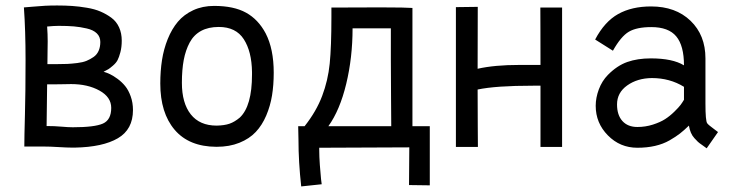

<svg xmlns="http://www.w3.org/2000/svg" viewBox="-20 -525 2628 686"><path d="M71.3 -310.5Q71.3 -416 65.4 -498.5Q73.7 -499 98.1 -501.2Q122.6 -503.4 140.9 -504.4Q159.2 -505.4 184.1 -505.4Q213.4 -505.4 238 -503.7Q262.7 -502 290.5 -497.3Q318.4 -492.7 339.4 -483.6Q360.4 -474.6 378.2 -461.4Q396 -448.2 405.5 -427.2Q415 -406.2 415 -379.9Q415 -356.9 410.2 -338.6Q405.3 -320.3 400.1 -310.3Q395 -300.3 383.3 -290.3Q371.6 -280.3 367.2 -277.8Q362.8 -275.4 350.1 -268.6Q361.3 -265.6 373 -260Q384.8 -254.4 400.1 -243.2Q415.5 -231.9 427.2 -217.5Q439 -203.1 447 -180.7Q455.1 -158.2 455.1 -131.8Q455.1 -62.5 401.1 -31Q347.2 0.5 247.6 2.4H237.8Q219.7 2.4 189.2 0.5Q158.7 -1.5 133.3 -1.5H66.9Q66.9 -35.2 69.1 -115.2Q71.3 -195.3 71.3 -310.5ZM338.4 -375Q338.4 -393.6 325.9 -405.8Q313.5 -418 290 -423.3Q266.6 -428.7 243.9 -430.7Q221.2 -432.6 189.9 -432.6Q172.9 -432.6 148.4 -430.2Q150.4 -402.8 150.4 -377.4Q150.4 -366.7 149.9 -340.6Q149.4 -314.5 149.4 -295.9H183.6Q205.6 -295.9 220.9 -296.6Q236.3 -297.4 256.1 -299.8Q275.9 -302.2 289.1 -307.6Q302.2 -313 314.2 -321.3Q326.2 -329.6 332.3 -343.3Q338.4 -356.9 338.4 -375ZM233.9 -224.6Q223.6 -224.6 206.5 -224.1Q189.5 -223.6 169.9 -223.6H148.4Q148.4 -222.2 146.5 -74.7Q174.8 -74.7 199.5 -72.5Q224.1 -70.3 240.2 -70.3Q317.9 -70.3 347.7 -83.5Q377.4 -96.7 377.4 -139.6Q377.4 -178.2 335.4 -201.4Q293.5 -224.6 233.9 -224.6Z M836.9 -105Q880.4 -146 880.4 -258.8Q880.4 -258.8 880.4 -267.6Q879.4 -340.8 851.1 -384.8Q822.8 -428.7 761.7 -428.7Q724.6 -428.7 698.5 -414.6Q672.4 -400.4 657.7 -373Q643.1 -345.7 636.5 -310.8Q629.9 -275.9 629.9 -229Q629.9 -156.7 661.6 -116.5Q693.4 -76.2 753.9 -76.2Q781.7 -76.7 800 -83Q818.4 -89.4 836.9 -105ZM752.9 -0.5Q655.3 -1 604 -61.3Q552.7 -121.6 552.7 -226.6Q552.7 -271 558.8 -310.3Q564.9 -349.6 579.3 -385.5Q593.8 -421.4 615.5 -447.3Q637.2 -473.1 670.4 -488.5Q703.6 -503.9 745.1 -503.9Q815.4 -503.9 859.1 -479.7Q902.8 -455.6 929.2 -405.8Q958 -350.1 958 -265.1Q958 -221.2 951.9 -183.8Q945.8 -146.5 931.2 -112.1Q916.5 -77.6 893.8 -53.5Q871.1 -29.3 835.4 -14.9Q799.8 -0.5 753.9 -0.5Z M1376.5 -398.4V-423.8H1239.7Q1239.7 -319.3 1217 -225.3Q1194.3 -131.3 1153.3 -74.2H1377.9Q1377.9 -86.9 1377.2 -170.9Q1376.5 -254.9 1376.5 -310.5ZM1515.6 137.2 1441.4 136.2 1442.4 1.5 1120.6 2.9V10.7Q1120.6 34.2 1122.8 64.7Q1125 95.2 1127 114.3L1129.4 133.3L1056.2 141.1Q1046.4 53.2 1046.4 -26.4Q1046.4 -43.9 1045.4 -74.2H1068.4Q1110.4 -127.4 1131.1 -182.4Q1151.9 -237.3 1158 -297.6Q1164.1 -357.9 1164.1 -463.9V-498L1306.2 -498.5H1354Q1426.3 -498.5 1453.6 -496.6V-74.2H1515.6Z M1687 -500.5 1686.5 -279.3Q1746.6 -293 1835.9 -293H1911.1Q1911.1 -366.7 1910.9 -416Q1910.6 -465.3 1910.6 -498H1988.3V0H1911.1V-218.8H1884.3Q1751 -218.8 1686.5 -205.1Q1686.5 -111.3 1687 -72.8Q1687.5 -34.2 1687.5 0H1608.9V-499.5Z M2184.6 -151.9Q2184.6 -113.8 2203.9 -92.5Q2223.1 -71.3 2257.3 -71.3Q2286.1 -71.3 2312.7 -79.8Q2339.4 -88.4 2356.4 -99.4Q2373.5 -110.4 2389.4 -126Q2405.3 -141.6 2411.6 -150.1Q2418 -158.7 2423.8 -168.5V-214.8Q2373 -246.1 2309.1 -246.1Q2257.3 -245.6 2220.9 -219.7Q2184.6 -193.8 2184.6 -151.9ZM2500.5 -155.3Q2500.5 -92.8 2506.8 -84.5Q2509.8 -80.6 2515.9 -75.7Q2522 -70.8 2531.5 -63.7Q2541 -56.6 2545.4 -53.2L2504.9 4.9Q2501.5 2 2490 -5.9Q2478.5 -13.7 2473.6 -18.3Q2468.8 -22.9 2460.9 -31.5Q2453.1 -40 2448.5 -51Q2443.8 -62 2441.4 -76.2Q2423.8 -59.1 2409.4 -47.9Q2395 -36.6 2372.1 -23.4Q2349.1 -10.3 2320.3 -3.7Q2291.5 2.9 2257.3 2.9Q2195.3 2.9 2151.9 -41.3Q2108.4 -85.4 2108.4 -147Q2108.4 -175.8 2119.6 -205.8Q2130.9 -235.8 2151.9 -257.3Q2184.6 -290.5 2221.2 -303.5Q2257.8 -316.4 2305.2 -316.4Q2383.3 -316.4 2423.8 -291.5Q2423.8 -361.8 2396.2 -395Q2368.7 -428.2 2307.1 -428.2Q2254.9 -428.2 2226.8 -411.6Q2198.7 -395 2169.9 -343.8L2106.4 -383.8Q2140.1 -447.8 2188.7 -474.9Q2237.3 -502 2306.2 -502Q2394 -502 2447.3 -450.7Q2500.5 -399.4 2500.5 -316.4Z"/></svg>

Font: Fantasque Sans Mono
Style: Regular
Weight: 400
Monospace: yes
Designer: Jany Belluz
Version: Version 1.8.0 ; ttfautohint (v1.8.2)